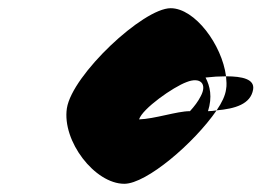

<svg xmlns="http://www.w3.org/2000/svg" viewBox="-20 -742 659 468"><path d="M143 -478C131 -398 211 -294 283 -294C337 -294 453 -393 508 -473C502 -472 494 -471 487 -471C498 -506 492 -532 481 -553C498 -555 515 -556 531 -556C521 -633 455 -722 396 -722C329 -722 156 -560 143 -478ZM319 -451C327 -477 402 -530 435 -542C468 -555 486 -538 469 -507C463 -495 454 -483 443 -471H442C412 -471 356 -452 319 -451ZM508 -473C553 -477 591 -488 597 -524C601 -549 571 -556 531 -556C532 -545 533 -534 531 -524C529 -509 521 -492 508 -473Z"/></svg>

Font: Ampere
Style: CndIta
Weight: 400
Version: Version 1